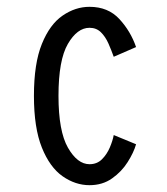

<svg xmlns="http://www.w3.org/2000/svg" viewBox="-20 -532 490 563"><path d="M242.5 11Q201 11 163.5 -15.2Q126 -41.5 102.8 -99.2Q79.5 -157 79.5 -251Q79.5 -346 102.8 -403.2Q126 -460.5 163.5 -486.2Q201 -512 242.5 -512Q297 -512 330 -476.2Q363 -440.5 379 -394L313.5 -365.5Q306.5 -385 297.8 -404.8Q289 -424.5 275.8 -437.5Q262.5 -450.5 242.5 -450.5Q206.5 -450.5 179 -403.2Q151.5 -356 151.5 -251Q151.5 -147.5 179.2 -99Q207 -50.5 242.5 -50.5Q264.5 -50.5 279 -65Q293.5 -79.5 302 -99.5Q310.5 -119.5 313.5 -136L379 -109Q372 -84.5 354.2 -56.5Q336.5 -28.5 308.5 -8.8Q280.5 11 242.5 11Z"/></svg>

Font: Trispace Condensed Light
Style: Regular
Weight: 300
Width: 3
Designer: Tyler Finck
Foundry: Etcetera Type Company
Version: Version 1.210; ttfautohint (v1.8.3)